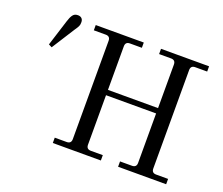

<svg xmlns="http://www.w3.org/2000/svg" viewBox="-119 -909 1267 1089"><g transform="rotate(20 514.0 -365.0)"><path d="M80.1 -518.1 129.9 -675.8Q134.3 -688.5 137.2 -696Q140.1 -703.6 145.8 -712.6Q151.4 -721.7 159.4 -725.8Q167.5 -730 178.2 -730Q193.4 -730 201.7 -721.7Q210 -713.4 210 -699.2Q210 -692.4 209.2 -686.8Q208.5 -681.2 205.6 -675Q202.6 -668.9 201.4 -666.5Q200.2 -664.1 194.8 -656Q189.5 -647.9 188 -646L100.1 -507.8ZM292 0V-32.2H363.8Q391.1 -32.2 391.1 -59.1V-652.8Q391.1 -680.2 363.8 -680.2H292V-711.9H582V-680.2H509.8Q482.9 -680.2 482.9 -652.8V-390.1H785.2V-652.8Q785.2 -680.2 757.8 -680.2H686V-711.9H976.1V-680.2H903.8Q877 -680.2 877 -652.8V-59.1Q877 -32.2 903.8 -32.2H976.1V0H686V-32.2H757.8Q785.2 -32.2 785.2 -59.1V-357.9H482.9V-59.1Q482.9 -32.2 509.8 -32.2H582V0Z"/></g></svg>

Font: Flanker Steampunk
Style: Regular
Weight: 400
Designer: Alexey Kryukov, Leonardo Di Lena
Foundry: Alexey Kryukov, Leonardo Di Lena
Version: 1.210